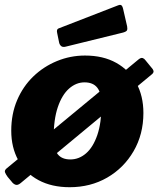

<svg xmlns="http://www.w3.org/2000/svg" viewBox="-31 -772 661 802"><path d="M55 -7Q43 3 33.5 -0.5Q24 -4 17 -14L1 -33Q-7 -44 -10 -52Q-13 -60 -4 -68L548 -524Q558 -532 565 -529.5Q572 -527 576 -521L603 -488Q608 -483 610 -476.5Q612 -470 605 -463ZM260 10Q185 10 130 -19.5Q75 -49 45.5 -102.5Q16 -156 16 -226Q16 -296 40.5 -353.5Q65 -411 108 -452.5Q151 -494 207 -517Q263 -540 324 -540Q400 -540 454.5 -509.5Q509 -479 538.5 -425Q568 -371 568 -300Q568 -211 527 -140.5Q486 -70 416.5 -30Q347 10 260 10ZM263 -106Q299 -106 328.5 -131.5Q358 -157 375.5 -208Q393 -259 393 -336Q393 -383 375.5 -405.5Q358 -428 322 -428Q287 -428 257.5 -402Q228 -376 210.5 -324.5Q193 -273 193 -196Q193 -150 210 -128Q227 -106 263 -106ZM483 -736 500 -662Q502 -651 499.5 -645.5Q497 -640 483 -636L243 -577Q231 -574 224.5 -579.5Q218 -585 216 -594L208 -633Q204 -649 213 -653L463 -750Q470 -753 475 -750.5Q480 -748 483 -736Z"/></svg>

Font: Libre Franklin ExtraBold
Style: Italic
Weight: 800
Italic angle: -8°
Designer: Pablo Impallari, Rodrigo Fuenzalida, Nhung Nguyen
Foundry: Impallari Type
Version: Version 3.000